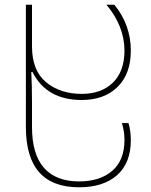

<svg xmlns="http://www.w3.org/2000/svg" viewBox="-20 -556 640 816"><path d="M90 -16V-536H116V-359Q116 -256 176 -206.5Q236 -157 327 -157Q411 -157 460 -205Q509 -253 509 -341Q509 -392 489.5 -442Q470 -492 432 -536H466Q536 -450 536 -341Q536 -242 479.5 -186.5Q423 -131 327 -131Q178 -131 118 -250H113Q116 -190 116 -121V-16Q116 100 167 157.5Q218 215 316 215Q405 215 457 170Q509 125 509 39Q509 2 498 -33H526Q536 0 536 39Q536 137 477.5 188.5Q419 240 316 240Q90 240 90 -16Z"/></svg>

Font: Noto Sans Georgian Thin
Style: Regular
Weight: 250
Designer: Monotype Design team
Foundry: Monotype Imaging Inc.
Version: Version 1.000